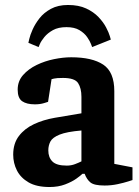

<svg xmlns="http://www.w3.org/2000/svg" viewBox="-20 -739 560 771"><path d="M179 12Q127 12 95 -6.5Q63 -25 48 -54.5Q33 -84 33 -118Q33 -163 56 -193Q79 -223 116.5 -240.5Q154 -258 200 -266L307 -284V-350Q307 -385 293.5 -405.5Q280 -426 233 -426Q207 -426 197 -423.5Q187 -421 187 -421L173 -330Q173 -330 157 -325Q141 -320 120 -320Q87 -320 69 -332.5Q51 -345 51 -379Q51 -413 72.5 -437.5Q94 -462 127 -478Q160 -494 197 -501.5Q234 -509 266 -509Q350 -509 394.5 -479.5Q439 -450 439 -373V-81L512 -67V-16Q512 -16 495 -10.5Q478 -5 452.5 0.5Q427 6 400 6Q358 6 343 -6.5Q328 -19 320 -41H311Q304 -34 286.5 -21.5Q269 -9 241.5 1.5Q214 12 179 12ZM248 -74Q266 -74 281.5 -80Q297 -86 307 -91V-215Q248 -210 219.5 -198.5Q191 -187 182.5 -171Q174 -155 174 -135Q174 -107 190.5 -90.5Q207 -74 248 -74ZM350 -550Q350 -550 345.5 -562Q341 -574 330 -590Q319 -606 299 -618Q279 -630 247 -630Q214 -630 192.5 -618Q171 -606 158 -590Q145 -574 140 -562Q135 -550 135 -550L94 -567Q94 -567 97.5 -582.5Q101 -598 111 -620.5Q121 -643 138.5 -665.5Q156 -688 184.5 -703.5Q213 -719 253 -719Q296 -719 326 -705Q356 -691 375.5 -670.5Q395 -650 406 -629Q417 -608 421 -594Q425 -580 425 -580Z"/></svg>

Font: Faustina VF Beta
Style: Regular
Weight: 400
Designer: Alfonso Garcia
Foundry: Omnibus-Type
Version: Version 1.006